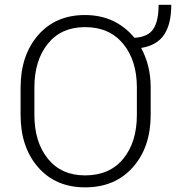

<svg xmlns="http://www.w3.org/2000/svg" viewBox="-20 -785 747 815"><path d="M619.6 -297.4Q619.6 -160.2 543.9 -75Q468.3 10.3 341.3 10.3Q216.3 10.3 141.8 -75Q67.4 -160.2 67.4 -297.4V-413.1Q67.4 -549.8 141.6 -635.5Q215.8 -721.2 340.8 -721.2Q406.7 -721.2 459.5 -696.3Q512.2 -671.4 550.8 -624.5Q608.4 -627.9 630.9 -661.9Q653.3 -695.8 653.3 -764.6H707Q707 -682.6 676.5 -637.5Q646 -592.3 579.1 -581.5Q599.1 -544.4 609.4 -502.7Q619.6 -460.9 619.6 -413.1ZM561 -414.1Q561 -528.3 502.7 -599.1Q444.3 -669.9 340.8 -669.9Q239.7 -669.9 182.9 -599.1Q126 -528.3 126 -414.1V-297.4Q126 -182.1 183.1 -111.3Q240.2 -40.5 341.3 -40.5Q445.3 -40.5 503.2 -111.1Q561 -181.6 561 -297.4Z"/></svg>

Font: Franko
Style: Light
Weight: 300
Designer: Google
Version: Version 1.200310; 2013